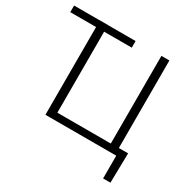

<svg xmlns="http://www.w3.org/2000/svg" viewBox="-190 -896 1247 1252"><g transform="rotate(30 434.0 -270.0)"><path d="M211.4 -660.6H17.1V-710.4H211.4V-710.9H272V-710.4H480V-660.6H272V-50.8H674.3V-710.9H734.4V-51.8H804.2L799.8 171.4H744.6V0H211.4Z"/></g></svg>

Font: RobotoInd Light
Style: Regular
Weight: 300
Designer: Google
Version: Version 2.001151; 2014